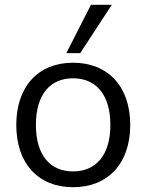

<svg xmlns="http://www.w3.org/2000/svg" viewBox="-20 -773 611 802"><path d="M285 9C431 9 524 -90 524 -251C524 -412 431 -511 285 -511C140 -511 48 -412 48 -251C48 -90 140 9 285 9ZM285 -57C190 -57 130 -124 130 -251C130 -379 190 -446 285 -446C380 -446 441 -379 441 -251C441 -124 380 -57 285 -57ZM257 -551H315L447 -753H360Z"/></svg>

Font: Poppy and Pepper
Style: Regular
Weight: 400
Designer: Thy Ha
Foundry: Thy Ha
Version: Version 0.001;Glyphs 3.2 (3227)